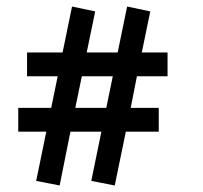

<svg xmlns="http://www.w3.org/2000/svg" viewBox="-20 -558 623 589"><path d="M441 -523 415 -397H494V-324H400L381 -227H467V-154H366L332 11L260 -3L291 -154H196L163 11L91 -3L122 -154H36V-227H137L157 -324H63V-397H172L201 -538L272 -523L246 -397H341L370 -538ZM306 -227 326 -324H231L211 -227Z"/></svg>

Font: Shorif Bongobondhu ANSI V1
Style: Regular
Weight: 400
Designer: Shorif Uddin Shishir, Shorif art & Design, e-mail : shorifart@gmail.com, facebook : Shorif2001
Foundry: Lipighor Font Foundry
Version: Designed by Shorif Uddin Shishir | Developed by Niladri Shek